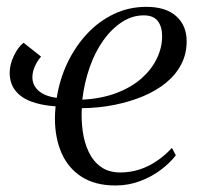

<svg xmlns="http://www.w3.org/2000/svg" viewBox="-20 -546 604 575"><path d="M103 -376.5Q91.5 -363.5 84.2 -346.8Q77 -330 77 -314.5Q77 -290.5 95.8 -274Q114.5 -257.5 150 -253Q158.5 -308.5 182 -357.8Q205.5 -407 240.8 -444.8Q276 -482.5 321 -504Q366 -525.5 418.5 -525.5Q476.5 -525.5 507.8 -497.5Q539 -469.5 539 -422.5Q539 -384 522.5 -352.8Q506 -321.5 476.8 -297.8Q447.5 -274 408 -257.5Q368.5 -241 322 -231.8Q275.5 -222.5 225 -222Q223 -187 227.8 -152.8Q232.5 -118.5 245.8 -90.8Q259 -63 282.2 -46.2Q305.5 -29.5 340.5 -29.5Q369 -29.5 395.8 -37.8Q422.5 -46 447.5 -62.5Q472.5 -79 495 -103L506.5 -81Q490 -59 462.5 -38Q435 -17 400 -3.8Q365 9.5 326 9.5Q265 9.5 224.5 -16.5Q184 -42.5 164.2 -88Q144.5 -133.5 144.5 -191Q144.5 -198 145 -208.5Q145.5 -219 146.5 -227.5Q104 -230.5 73.2 -242Q42.5 -253.5 25.8 -275Q9 -296.5 9 -328.5Q9 -352 21.2 -378.2Q33.5 -404.5 50.5 -418ZM410.5 -500Q376 -500 345 -479.8Q314 -459.5 289.2 -424.8Q264.5 -390 248.5 -344.2Q232.5 -298.5 226.5 -247.5Q284 -250.5 328.8 -267.5Q373.5 -284.5 403.8 -311.2Q434 -338 449.8 -370.8Q465.5 -403.5 465.5 -438Q465.5 -466 452.5 -483Q439.5 -500 410.5 -500Z"/></svg>

Font: Merriweather 120pt Light
Style: Italic
Weight: 300
Italic angle: -7.8°
Version: Version 2.101